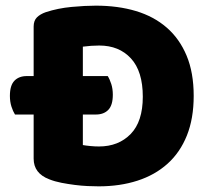

<svg xmlns="http://www.w3.org/2000/svg" viewBox="-20 -643 740 679"><path d="M665 -304Q665 -224 641 -164Q617 -104 572.5 -64Q528 -24 466 -4Q404 16 329 16Q312 16 290 15Q268 14 244.5 11Q221 8 197.5 3.5Q174 -1 154 -9Q99 -30 99 -82V-238H33Q26 -249 20.5 -266Q15 -283 15 -304Q15 -341 31 -357.5Q47 -374 75 -374H99V-549Q99 -570 110.5 -581.5Q122 -593 142 -600Q185 -614 233 -618.5Q281 -623 319 -623Q397 -623 460.5 -604Q524 -585 569.5 -545.5Q615 -506 640 -446Q665 -386 665 -304ZM485 -301Q485 -391 443 -436.5Q401 -482 331 -482Q317 -482 302.5 -481Q288 -480 273 -478V-374H361Q368 -363 373.5 -346Q379 -329 379 -308Q379 -271 363 -254.5Q347 -238 319 -238H273V-130Q284 -128 300 -126.5Q316 -125 330 -125Q399 -125 442 -169Q485 -213 485 -301Z"/></svg>

Font: Baloo Tammudu 2 ExtraBold
Style: Regular
Weight: 800
Designer: Maithili Shingre, Omkar Shende and Ek Type
Foundry: Ek Type
Version: Version 1.640;hotconv 1.0.111;makeotfexe 2.5.65597; ttfautoh